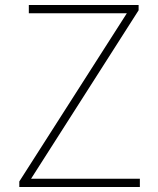

<svg xmlns="http://www.w3.org/2000/svg" viewBox="-20 -746 632 766"><path d="M57 0H538V-33H104L533 -705V-726H95V-693H486L57 -22Z"/></svg>

Font: Source Han Sans JP ExtraLight
Style: Regular
Weight: 250
Designer: Ryoko NISHIZUKA 西塚涼子 (kana, bopomofo & ideographs); Paul D. Hunt (Latin, Greek & Cyrillic); Sandoll Communications 산돌커뮤니
Foundry: Adobe
Version: Version 2.001;hotconv 1.0.107;makeotfexe 2.5.65593